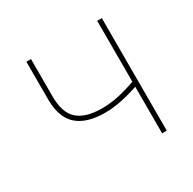

<svg xmlns="http://www.w3.org/2000/svg" viewBox="-126 -677 813 807"><g transform="rotate(-30 280.0 -273.0)"><path d="M277.3 -194.3Q187.5 -194.3 142.1 -235.1Q96.7 -275.9 96.7 -363.3V-545.9H119.1V-363.3Q119.1 -284.7 157.7 -250.7Q196.3 -216.8 275.4 -216.8Q318.8 -216.8 364.3 -227.5Q409.7 -238.3 458 -256.8V-231.4Q417.5 -217.8 386.5 -209.7Q355.5 -201.7 329.3 -198Q303.2 -194.3 277.3 -194.3ZM440.4 0V-545.9H462.9V0Z"/></g></svg>

Font: Inter Thin
Style: Regular
Weight: 250
Designer: Rasmus Andersson
Foundry: rsms
Version: Version 4.001;git-66647c0bb